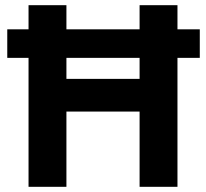

<svg xmlns="http://www.w3.org/2000/svg" viewBox="-20 -720 794 740"><path d="M90 0V-700H236V-416H518V-700H664V0H518V-290H236V0ZM8 -497V-607H750V-497Z"/></svg>

Font: Inclusive Sans
Style: Regular
Weight: 400
Designer: Olivia King
Foundry: Olivia King
Version: Version 2.004